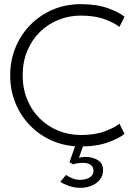

<svg xmlns="http://www.w3.org/2000/svg" viewBox="-20 -692 666 923"><path d="M368.5 -43Q437.5 -43 485.8 -61.5Q534 -80 554 -97.5L578.5 -49Q557 -29 501.8 -8.5Q446.5 12 368.5 12Q295.5 12 233.8 -14.2Q172 -40.5 126 -87.2Q80 -134 54.5 -195.8Q29 -257.5 29 -329Q29 -400.5 54.2 -462.8Q79.5 -525 125.5 -572Q171.5 -619 233.5 -645.5Q295.5 -672 368.5 -672Q446.5 -672 501.8 -651.5Q557 -631 578.5 -611L554 -562.5Q534 -580 485.8 -598.5Q437.5 -617 368.5 -617Q310.5 -617 260 -596.2Q209.5 -575.5 171 -537.5Q132.5 -499.5 110.8 -446.8Q89 -394 89 -330.5Q89 -266.5 110.8 -213.5Q132.5 -160.5 171 -122.5Q209.5 -84.5 260 -63.8Q310.5 -43 368.5 -43ZM368 211Q336 211 309.2 201Q282.5 191 270 182L297.5 149Q307 156.5 325.8 164.5Q344.5 172.5 365.5 172.5Q392.5 172.5 411 161Q429.5 149.5 429.5 130Q429.5 110 416 100.5Q402.5 91 380 91Q364.5 91 351.2 93.2Q338 95.5 332 98L314 88L352 -21L385 -6L359.5 66.5Q381.5 60 408.8 63.5Q436 67 455.8 81.8Q475.5 96.5 475.5 125Q475.5 153.5 459.2 172.8Q443 192 418.2 201.5Q393.5 211 368 211Z"/></svg>

Font: League Spartan Thin Light
Style: Regular
Weight: 300
Version: Version 2.002